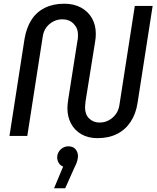

<svg xmlns="http://www.w3.org/2000/svg" viewBox="-20 -732 843 1034"><path d="M505 12Q455 12 418.5 -9Q382 -30 362.5 -66.5Q343 -103 343 -150Q343 -161 344.5 -174Q346 -187 348 -200L397 -512Q399 -519 399.5 -528.5Q400 -538 400 -545Q400 -580 376.5 -604Q353 -628 316 -628Q289 -628 266.5 -616Q244 -604 229 -583.5Q214 -563 210 -534L127 0H31L112 -522Q122 -582 149 -624.5Q176 -667 221 -689.5Q266 -712 326 -712Q378 -712 416.5 -691Q455 -670 475.5 -633.5Q496 -597 496 -550Q496 -539 495 -527.5Q494 -516 492 -506L441 -188Q440 -179 439 -169.5Q438 -160 438 -153Q438 -115 460.5 -93.5Q483 -72 516 -72Q543 -72 565.5 -84Q588 -96 603.5 -117Q619 -138 623 -166L706 -700H802L721 -179Q712 -119 683.5 -76Q655 -33 610 -10.5Q565 12 505 12ZM271 282 320 165Q304 159 296 145Q288 131 288 116Q288 99 296.5 85.5Q305 72 318.5 64Q332 56 348 56Q374 56 387 72Q400 88 400 109Q400 118 396 134Q392 150 383 166L331 282Z"/></svg>

Font: MuseoModerno
Style: Italic
Weight: 400
Italic angle: -9°
Designer: Pablo Cosgaya, Héctor Gatti, Marcela Romero, and the Authors of The MuseoModerno Project.
Foundry: Omnibus-Type Team
Version: Version 1.003